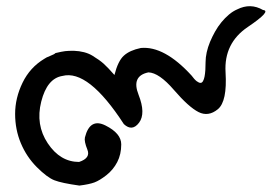

<svg xmlns="http://www.w3.org/2000/svg" viewBox="-20 -576 859 607"><path d="M27.8 -215.8Q27.8 -266.1 51.3 -314.5Q74.7 -362.8 120.1 -390.1Q125 -394 138.9 -399.4Q152.8 -404.8 155.3 -408.2Q175.8 -413.1 185.8 -414.3Q195.8 -415.5 212.9 -415.5Q249 -414.1 272 -400.1Q294.9 -386.2 308.1 -374.3Q321.3 -362.3 341.8 -338.9Q353 -383.3 371.6 -400.1Q390.1 -417 425.3 -424.3Q499.5 -431.2 585.4 -337.4Q594.7 -324.7 601.8 -319.3Q608.9 -314 613.8 -314Q618.7 -314 621.8 -319.6Q625 -325.2 626.7 -334Q628.4 -342.8 629.2 -354.7Q629.9 -366.7 629.9 -379.4Q629.9 -394 633.5 -410.6Q637.2 -427.2 644 -443.6Q650.9 -460 659.9 -476.1Q668.9 -492.2 680.2 -505.9Q691.4 -519.5 703.9 -530Q716.3 -540.5 730 -546.4Q772 -567.4 811.5 -544.4Q839.4 -542 763.4 -490.7Q687.5 -439.5 693.1 -347.4Q698.7 -255.4 668.7 -230.7Q638.7 -206.1 607.7 -221.7Q576.7 -237.3 529.8 -291.7Q482.9 -346.2 449.2 -347.2Q394.5 -335.9 418 -276.6Q441.4 -217.3 419.7 -188.2Q397.9 -159.2 371.6 -183.6Q258.8 -357.4 177.2 -335.9Q128.9 -328.1 110.4 -254.9Q91.8 -181.6 131.1 -122.8Q170.4 -64 230 -64Q267.1 -76.2 256.3 -102.8Q245.6 -129.4 248.5 -141.6Q264.2 -204.1 313.7 -179.2Q363.3 -154.3 363.3 -119.6Q363.3 -87.9 350.6 -63.5Q337.9 -39.1 316.4 -22.2Q294.9 -5.4 278.6 0.7Q262.2 6.8 231 10.7Q174.8 2.9 151.9 -6.1Q128.9 -15.1 96.4 -47.6Q64 -80.1 45.9 -123.3Q27.8 -166.5 27.8 -215.8Z"/></svg>

Font: AKL 022
Style: Regular
Weight: 400
Designer: AKL
Foundry: AKL
Version: Version 2.053;August 19, 2024;FontCreator 13.0.0.2675 64-bit